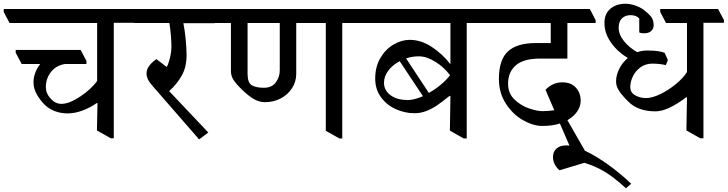

<svg xmlns="http://www.w3.org/2000/svg" viewBox="-51 -698 3889 1026"><path d="M667 -591V-576H557V41H541L467 -1L470 -146L467 -148Q432 -123 390.5 -107.5Q349 -92 310 -92Q273 -92 241 -104.5Q209 -117 187 -139Q163 -163 145.5 -194Q128 -225 128 -258Q128 -309 164 -356H65L33 -416V-431H380L411 -372V-356H296Q248 -348 221 -313Q194 -278 194 -232Q194 -199 219.5 -171Q245 -143 277 -143Q319 -143 377.5 -182Q436 -221 468 -265V-575H0L-31 -634V-650H634Z M1096 -574H929Q937 -534 941.5 -485.5Q946 -437 946 -404Q946 -340 920.5 -294.5Q895 -249 853 -211L1062 10L1013 47L792 -207Q786 -214 766.5 -236Q747 -258 739.5 -274Q732 -290 732 -306Q732 -329 749 -349.5Q766 -370 785 -382L840 -340Q849 -356 857 -388Q865 -420 865 -450Q865 -474 862 -511Q859 -548 854 -575H666L635 -634V-650H1065L1096 -590Z M1888 -575H1778V42H1763L1690 1V-575H1532V-303Q1532 -261 1509 -226Q1486 -191 1448 -171.5Q1410 -152 1366 -152Q1334 -152 1305 -169Q1276 -186 1243 -218Q1212 -248 1197.5 -270Q1183 -292 1183 -318V-575H1096L1065 -634V-650H1856L1888 -590ZM1444 -575H1272V-303Q1272 -256 1294.5 -242.5Q1317 -229 1359 -229Q1402 -229 1423 -258Q1444 -287 1444 -322Z M2553 -590V-575H2443V42H2427L2353 0L2356 -184L2352 -186Q2309 -152 2284.5 -135Q2260 -118 2229 -105.5Q2198 -93 2164 -93Q2112 -93 2063.5 -115Q2015 -137 1984.5 -179Q1954 -221 1954 -278Q1954 -341 1981.5 -388Q2009 -435 2052 -460Q2095 -485 2138 -485Q2199 -485 2256 -447.5Q2313 -410 2354 -357H2356V-575H1888L1857 -634V-650H2522ZM2240 -201Q2274 -220 2304.5 -245.5Q2335 -271 2354 -296Q2323 -338 2276 -367.5Q2229 -397 2187 -397Q2152 -397 2119 -386L2241 -201ZM2123 -163Q2162 -163 2209 -184L2085 -371Q2047 -351 2024 -320.5Q2001 -290 2001 -256Q2001 -215 2035.5 -189.5Q2070 -164 2122 -164Z M3076 108Q3133 135 3197 180.5Q3261 226 3322 284L3294 308Q3228 248 3178.5 218.5Q3129 189 3071 172L2939 212Q2924 200 2914 181Q2904 162 2904 142Q2904 112 2923 95.5Q2942 79 2975 79Q2986 79 2992 80L2941 -38Q2902 -25 2847 -25Q2798 -25 2743.5 -56Q2689 -87 2652 -144.5Q2615 -202 2615 -277Q2615 -378 2663 -423Q2711 -468 2813 -468H2892V-575H2554L2523 -634V-650H3101L3132 -590V-575H2981V-385H2836Q2747 -385 2705.5 -349Q2664 -313 2664 -251Q2664 -199 2698.5 -166Q2733 -133 2776.5 -118.5Q2820 -104 2847 -104Q2879 -104 2911 -109L2864 -218Q2902 -258 2954 -258Q3001 -258 3026.5 -229.5Q3052 -201 3052 -160Q3052 -130 3033.5 -102.5Q3015 -75 2981 -56L3075 108Z M3817 -576H3708V41H3691L3617 -1L3620 -177L3617 -179Q3517 -103 3452 -103Q3370 -103 3320 -143Q3288 -171 3264.5 -202Q3241 -233 3241 -262Q3241 -295 3257.5 -329Q3274 -363 3304 -388Q3249 -421 3214 -470.5Q3179 -520 3179 -575Q3179 -625 3211 -651.5Q3243 -678 3292 -678Q3316 -678 3343.5 -668.5Q3371 -659 3388 -646Q3413 -627 3427.5 -609.5Q3442 -592 3442 -563Q3442 -546 3429.5 -533Q3417 -520 3390 -520Q3373 -520 3365 -525V-599Q3350 -617 3318 -617Q3290 -617 3272.5 -600Q3255 -583 3255 -550Q3255 -513 3284 -477.5Q3313 -442 3355 -419Q3376 -428 3408 -428Q3475 -428 3501 -415L3518 -377L3507 -350Q3474 -358 3435 -358Q3399 -358 3372 -338.5Q3345 -319 3331 -290Q3317 -261 3317 -233Q3317 -203 3343.5 -188.5Q3370 -174 3401 -174Q3434 -174 3477.5 -195Q3521 -216 3560.5 -248.5Q3600 -281 3620 -313V-575H3508L3477 -634V-650H3786L3818 -590Z"/></svg>

Font: Martel DemiBold
Style: Regular
Weight: 600
Designer: Dan Reynolds
Foundry: Dan Reynolds
Version: Version 1.001; ttfautohint (v1.1) -l 5 -r 5 -G 72 -x 0 -D la